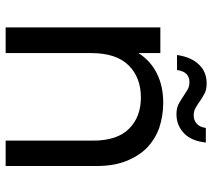

<svg xmlns="http://www.w3.org/2000/svg" viewBox="-56 -696 752 680"><g transform="rotate(90 320.0 -356.0)"><path d="M77.1 -547.9H168V-470.2Q195.3 -513.7 241.2 -536.1Q285.6 -558.1 344.2 -558.1Q389.6 -558.1 433.1 -543.9Q473.1 -529.3 503.9 -500Q533.2 -470.7 550.8 -425.8Q567.9 -381.8 567.9 -323.2V0H478V-310.1Q478 -395 436 -437Q394 -479 325.2 -479Q254.9 -479 211.9 -436Q168 -392.1 168 -303.2V0H77.1ZM174.8 -606.9Q182.1 -658.2 210 -686Q235.8 -711.9 274.9 -711.9Q296.4 -711.9 310.1 -705.1Q326.2 -696.3 336.9 -689Q348.6 -680.2 361.8 -672.9Q372.6 -666 389.2 -666Q405.8 -666 418 -676.8Q430.2 -687.5 433.1 -709H484.9Q479 -657.2 452.1 -631.8Q423.8 -605 384.8 -605Q363.8 -605 350.1 -611.8Q334 -620.1 323.2 -627.9L297.9 -644Q287.1 -650.9 271 -650.9Q233.9 -650.9 228 -606.9Z"/></g></svg>

Font: PoppinsZ
Style: Regular
Weight: 400
Designer: Ninad Kale (Devanagari), Jonny Pinhorn (Latin)
Foundry: Indian Type Foundry
Version: Version 3.002;FEAKit 1.0